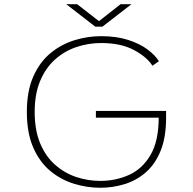

<svg xmlns="http://www.w3.org/2000/svg" viewBox="-20 -877 915 908"><path d="M454 11Q392 11 330.5 -7.8Q269 -26.5 218.5 -68Q168 -109.5 137.5 -178.5Q107 -247.5 107 -348Q107 -447 137.8 -515.8Q168.5 -584.5 219.5 -626.2Q270.5 -668 332.8 -687Q395 -706 458 -706Q531 -706 586 -688.2Q641 -670.5 677.5 -643.2Q714 -616 731.5 -587.5L701 -566Q675.5 -607 613.8 -640.2Q552 -673.5 458 -673.5Q397 -673.5 340.5 -654.2Q284 -635 239.8 -595.2Q195.5 -555.5 169.8 -494Q144 -432.5 144 -348Q144 -261 170 -199Q196 -137 240.5 -97.8Q285 -58.5 340.2 -40Q395.5 -21.5 454 -21.5Q528 -21.5 591 -50.2Q654 -79 692.2 -144.8Q730.5 -210.5 730.5 -320.5H433.5V-352.5H765.5V-320.5Q765.5 -226.5 739.2 -162.8Q713 -99 668.2 -60.8Q623.5 -22.5 568 -5.8Q512.5 11 454 11ZM293.5 -857H345L448 -777L550 -857H601.5L464.5 -751H430.5Z"/></svg>

Font: Trispace SemiExpanded Thin
Style: Regular
Weight: 100
Width: 6
Designer: Tyler Finck
Foundry: Etcetera Type Company
Version: Version 1.210; ttfautohint (v1.8.3)